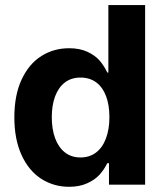

<svg xmlns="http://www.w3.org/2000/svg" viewBox="-20 -727 651 756"><path d="M36.5 -264.8Q36.5 -352.8 65.3 -414.2Q94.1 -475.7 142.9 -506.4Q191.6 -537.1 252 -537.1Q293.9 -537.1 324.1 -523.1Q354.3 -509 372 -488.7Q389.7 -468.4 402.5 -441.3H406.7V-707H551.4V0H409.1V-84.4H402.5Q389.2 -57.9 371.3 -38.4Q353.3 -18.8 323.1 -5.2Q292.9 8.5 252.1 8.5Q191.1 8.5 142 -23.2Q93 -55 64.7 -116.9Q36.5 -178.9 36.5 -264.8ZM410.8 -265.6Q410.8 -313.6 397.5 -348.7Q384.3 -383.8 358.7 -402.7Q333.1 -421.6 297 -421.6Q260.9 -421.6 235.5 -402.3Q210.2 -382.9 197 -347.6Q183.9 -312.3 183.9 -265.6Q183.9 -218.5 197 -182.8Q210.2 -147 235.5 -127Q260.9 -107 297 -107Q332.7 -107 358.3 -126.6Q383.9 -146.2 397.3 -182.2Q410.8 -218.2 410.8 -265.6Z"/></svg>

Font: WEMIX Pretendard Variable
Style: Regular
Weight: 400
Designer: Base glyphs from Inter by Rasmus Andersson; Hangeul glyphs from Noto Sans CJK(Source Han Sans) by Jang Soo-young and Kan
Foundry: Kil Hyung-jin
Version: Version 1.000;Glyphs 3.2 (3208)